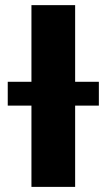

<svg xmlns="http://www.w3.org/2000/svg" viewBox="-20 -731 416 751"><path d="M273.9 0H103V-710.9H273.9ZM366.7 -317.9H10.3V-411.1H366.7Z"/></svg>

Font: Roboto Black
Style: Regular
Weight: 900
Designer: Google
Version: Version 2.134; 2016